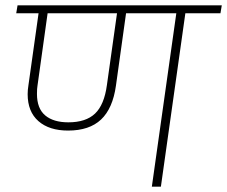

<svg xmlns="http://www.w3.org/2000/svg" viewBox="-20 -702 854 722"><path d="M809 -652H677L585 0H551L643 -652H454L416 -380Q404 -294 360 -252.5Q316 -211 236 -211Q165 -211 124.5 -246.5Q84 -282 84 -348Q84 -364 87 -382L125 -652H41L46 -682H814ZM420 -652H159L121 -380Q119 -369 119 -349Q119 -294 150 -268Q181 -242 237 -242Q303 -242 337.5 -275Q372 -308 382 -382Z"/></svg>

Font: FiraGO UltraLight
Style: Italic
Weight: 200
Italic angle: -8°
Designer: bBox Type GmbH
Foundry: bBox Type GmbH
Version: Version 1.001